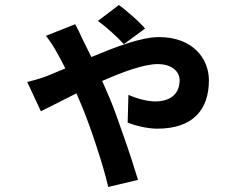

<svg xmlns="http://www.w3.org/2000/svg" viewBox="-20 -670 980 761"><path d="M422 -543C440 -527 457 -510 471 -495L555 -557C543 -571 525 -589 505 -606C485 -624 465 -641 451 -650L368 -587C385 -575 404 -559 422 -543ZM362 -91C381 -34 398 23 409 71L527 43C514 0 494 -63 472 -125C450 -189 428 -251 410 -292L385 -349C468 -386 552 -416 605 -416C664 -416 692 -384 692 -352C692 -302 660 -268 595 -268C564 -268 523 -279 489 -294L486 -184C513 -173 563 -160 603 -160C744 -160 808 -234 808 -352C808 -436 746 -523 610 -523C540 -523 441 -485 342 -444L306 -517C300 -531 288 -556 278 -574L162 -528C179 -507 196 -480 206 -461C215 -445 227 -423 239 -399L172 -371C159 -365 124 -354 88 -345L142 -229C167 -241 221 -269 283 -300L306 -246C324 -202 344 -147 362 -91Z"/></svg>

Font: GenSekiGothic2 TW B
Style: Regular
Weight: 700
Version: Version 2.100;PS 2.1;hotconv 16.6.51;makeotf.lib2.5.65220 DE